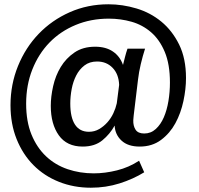

<svg xmlns="http://www.w3.org/2000/svg" viewBox="-20 -674 927 896"><path d="M624 -302 604 -136Q604 -134 603 -125.5Q602 -117 602 -113Q601 -87 612.5 -69Q624 -51 653 -51Q684 -51 707 -72Q730 -93 744.5 -126.5Q759 -160 766 -202.5Q773 -245 773 -289Q773 -374 749 -431.5Q725 -489 685 -523.5Q645 -558 594 -572.5Q543 -587 488 -587Q404 -587 333 -557.5Q262 -528 211 -475.5Q160 -423 131 -350Q102 -277 102 -190Q102 -107 127 -46Q152 15 195 55.5Q238 96 295.5 115.5Q353 135 417 135Q470 135 526 121Q582 107 629 76L653 130Q601 162 537.5 182Q474 202 404 202Q324 202 255 174.5Q186 147 136 96.5Q86 46 57.5 -25Q29 -96 29 -183Q29 -280 64 -366Q99 -452 160.5 -516Q222 -580 305.5 -617Q389 -654 486 -654Q552 -654 617 -634.5Q682 -615 733 -573Q784 -531 816 -466Q848 -401 848 -310Q848 -259 836 -202.5Q824 -146 798.5 -99Q773 -52 731.5 -21Q690 10 632 10Q577 10 547 -18Q517 -46 515 -88Q493 -48 457.5 -19Q422 10 366 10Q292 10 254.5 -42.5Q217 -95 217 -180Q217 -223 228 -272Q239 -321 263.5 -361.5Q288 -402 327.5 -429Q367 -456 424 -456Q474 -456 507 -433.5Q540 -411 554 -371Q559 -390 563.5 -408.5Q568 -427 575 -447H657Q646 -413 637 -375Q628 -337 624 -302ZM433 -387Q398 -387 374 -368.5Q350 -350 335.5 -321.5Q321 -293 314.5 -258.5Q308 -224 308 -191Q308 -126 330 -92.5Q352 -59 395 -59Q421 -59 442.5 -71.5Q464 -84 481 -103Q498 -122 509 -145.5Q520 -169 525 -192L536 -278Q534 -328 505.5 -357.5Q477 -387 433 -387Z"/></svg>

Font: Zilla Slab Medium
Style: Regular
Weight: 500
Designer: Typotheque.com
Foundry: Typotheque type foundry
Version: Version 1.1; 2017